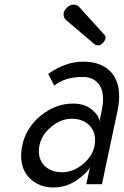

<svg xmlns="http://www.w3.org/2000/svg" viewBox="-20 -800 538 834"><path d="M433.6 -648.9Q438.5 -643.1 438.5 -638.2Q438.5 -626 429.2 -615.7Q417 -603 406.7 -603Q396.5 -603 391.1 -607.4L265.1 -714.4Q257.3 -723.1 256.3 -734.4V-742.7Q259.3 -755.9 269.5 -765.6Q283.7 -779.8 298.8 -779.8Q314 -779.8 322.8 -771ZM203.6 -250Q148.9 -205.6 148.9 -142.6Q148.9 -102.1 176.8 -76.9Q204.6 -51.8 250.7 -51.8Q296.9 -51.8 338.9 -85.9Q393.1 -129.9 393.1 -191.9Q393.1 -232.4 365.2 -258.3Q337.4 -284.2 291.3 -284.2Q245.1 -284.2 203.6 -250ZM297.4 -350.1Q348.1 -350.1 379.6 -323.5Q411.1 -296.9 412.1 -272.9L421.9 -319.8Q427.7 -347.2 427.7 -369.1Q427.7 -416 403.8 -440.9Q379.9 -465.8 339.8 -465.8Q262.2 -465.8 215.8 -428.2L189 -479Q265.6 -532.2 340.6 -532.2Q415.5 -532.2 456.5 -492.7Q497.6 -453.1 497.6 -380.4Q497.6 -354 490.7 -319.8L422.9 0H355L371.1 -76.2Q362.8 -52.7 316.4 -19.3Q270 14.2 211.2 14.2Q152.3 14.2 112.1 -22.9Q71.8 -60.1 71.8 -123.5Q71.8 -145.5 76.7 -168Q93.3 -246.1 157.5 -298.1Q221.7 -350.1 297.4 -350.1Z"/></svg>

Font: Tuffy
Style: Italic
Weight: 400
Italic angle: -12°
Designer: Thatcher Ulrich, Karoly Barta and Michael Everson
Version: Version 001.271